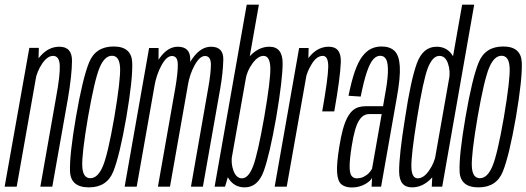

<svg xmlns="http://www.w3.org/2000/svg" viewBox="-50 -805 2270 828"><path d="M-30 0H22L115.5 -528.5L117.5 -598.5H76.5ZM124 0H175.5L243 -380.5Q260 -481 260.5 -542.2Q261 -603.5 206 -603.5Q160 -603.5 124.8 -563.8Q89.5 -524 80.5 -473.5L102 -457Q109 -497 131.8 -530.5Q154.5 -564 179 -564Q206 -564 207.8 -522.2Q209.5 -480.5 192 -386Z M333.5 3Q411 3 438.5 -65.2Q466 -133.5 495 -300Q523 -465.5 520.2 -535Q517.5 -604.5 440 -604.5Q362 -604.5 334 -535.2Q306 -466 277.5 -300Q249 -134 252 -65.5Q255 3 333.5 3ZM339.5 -36.5Q307.5 -36.5 304.8 -87Q302 -137.5 329.5 -299.5Q358 -462 379.5 -513.2Q401 -564.5 433 -564.5Q465 -564.5 467.8 -513.5Q470.5 -462.5 443 -299.5Q415 -138 393.2 -87.2Q371.5 -36.5 339.5 -36.5Z M487.5 0H539.5L633.5 -532L634 -598H593ZM631 0H683L758 -424.5Q769.5 -491 770.5 -547.2Q771.5 -603.5 716.5 -603.5Q674 -603.5 640 -556.5Q606 -509.5 597 -459L616 -434Q625 -484.5 646.8 -524Q668.5 -563.5 691.5 -563.5Q716.5 -563.5 716.8 -526.5Q717 -489.5 706 -425.5ZM773.5 0H825L900 -424.5Q911.5 -490.5 913 -547Q914.5 -603.5 860 -603.5Q817 -603.5 782.5 -556.2Q748 -509 739.5 -459L759.5 -434Q767.5 -484.5 789.5 -524Q811.5 -563.5 834 -563.5Q859.5 -563.5 859.5 -526.5Q859.5 -489.5 848 -425.5Z M875.5 0H920.5L938 -59.5L1066.5 -785H1014ZM1005.5 3Q1062 3 1087.5 -67.5Q1113 -138 1141.5 -300.5Q1169 -463 1168.8 -533.2Q1168.5 -603.5 1111.5 -603.5Q1069.5 -603.5 1034 -569.5Q998.5 -535.5 991.5 -491.5L1009 -462Q1015 -499 1038.8 -531.5Q1062.5 -564 1086.5 -564Q1114 -564 1115.8 -513Q1117.5 -462 1089.5 -300Q1061 -138 1041 -87Q1021 -36 993.5 -36Q969 -36 956.8 -69Q944.5 -102 951.5 -139.5L923 -108.5Q914.5 -64.5 938.8 -30.8Q963 3 1005.5 3Z M1339.5 -324.5H1391.5Q1417.5 -471.5 1419.8 -537.5Q1422 -603.5 1368 -603.5Q1325 -603.5 1292.2 -569Q1259.5 -534.5 1250.5 -481.5L1268.5 -466.5Q1274.5 -497.5 1295.5 -530.8Q1316.5 -564 1342 -564Q1366.5 -564 1365.5 -515Q1364.5 -466 1339.5 -324.5ZM1134.5 0H1186.5L1279 -522L1281 -598H1240Z M1467.5 3.5Q1484.5 3.5 1498.8 -0.5Q1513 -4.5 1524.2 -10.8Q1535.5 -17 1543.2 -24Q1551 -31 1554.5 -38L1552.5 0H1593.5L1661.5 -385.5Q1677 -471 1674.2 -518.2Q1671.5 -565.5 1651.8 -585Q1632 -604.5 1595.5 -604.5Q1570 -604.5 1549.5 -594.2Q1529 -584 1511.5 -560.5Q1494 -537 1479.8 -495.8Q1465.5 -454.5 1453 -392L1505.5 -388.5Q1519 -456 1532 -494.2Q1545 -532.5 1559 -548.5Q1573 -564.5 1589.5 -564.5Q1607.5 -564.5 1615.8 -548Q1624 -531.5 1622.8 -492.5Q1621.5 -453.5 1608.5 -385.5L1602 -347H1528Q1511.5 -347 1496.5 -342.8Q1481.5 -338.5 1469.2 -327Q1457 -315.5 1446.8 -295.8Q1436.5 -276 1428.2 -245.2Q1420 -214.5 1413 -171Q1401 -97 1403.8 -59.8Q1406.5 -22.5 1423 -9.5Q1439.5 3.5 1467.5 3.5ZM1488 -36Q1474.5 -36 1466.2 -46.5Q1458 -57 1457.8 -86.5Q1457.5 -116 1466.5 -173.5Q1473.5 -217.5 1481.5 -245Q1489.5 -272.5 1499.5 -287.2Q1509.5 -302 1520 -307.5Q1530.5 -313 1542.5 -313H1596L1554.5 -77.5Q1550 -68.5 1540.8 -58.8Q1531.5 -49 1518.2 -42.5Q1505 -36 1488 -36Z M1812 0H1857L1995 -785H1943L1815 -59.5ZM1726.5 3Q1770 3 1805 -30.8Q1840 -64.5 1848 -108.5L1830 -139.5Q1823 -102 1800 -69Q1777 -36 1751.5 -36Q1725 -36 1724 -86.2Q1723 -136.5 1748.5 -295Q1775 -460 1795.2 -512Q1815.5 -564 1845 -564Q1870.5 -564 1881.8 -531.5Q1893 -499 1886.5 -462L1915 -491.5Q1923 -535.5 1899.2 -569.5Q1875.5 -603.5 1833 -603.5Q1774 -603.5 1747.8 -532Q1721.5 -460.5 1696.5 -294Q1671 -135.5 1671.2 -66.2Q1671.5 3 1726.5 3Z M2013.5 3Q2091 3 2118.5 -65.2Q2146 -133.5 2175 -300Q2203 -465.5 2200.2 -535Q2197.5 -604.5 2120 -604.5Q2042 -604.5 2014 -535.2Q1986 -466 1957.5 -300Q1929 -134 1932 -65.5Q1935 3 2013.5 3ZM2019.5 -36.5Q1987.5 -36.5 1984.8 -87Q1982 -137.5 2009.5 -299.5Q2038 -462 2059.5 -513.2Q2081 -564.5 2113 -564.5Q2145 -564.5 2147.8 -513.5Q2150.5 -462.5 2123 -299.5Q2095 -138 2073.2 -87.2Q2051.5 -36.5 2019.5 -36.5Z"/></svg>

Font: Anybody ExtraCondensed Light
Style: Italic
Weight: 300
Width: 2
Italic angle: -10°
Version: Version 1.113;gftools[0.9.25]